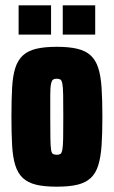

<svg xmlns="http://www.w3.org/2000/svg" viewBox="-20 -694 427 722"><path d="M194 8Q146 8 115.5 0.5Q85 -7 66 -24.5Q47 -42 37.5 -72.5Q28 -103 25.5 -148Q23 -193 23 -255Q23 -318 25.5 -363.5Q28 -409 37.5 -438.5Q47 -468 66 -485.5Q85 -503 116 -510.5Q147 -518 194 -518Q240 -518 271 -510.5Q302 -503 321 -485.5Q340 -468 349.5 -438.5Q359 -409 362 -363.5Q365 -318 365 -255Q365 -192 362 -147.5Q359 -103 349.5 -72.5Q340 -42 321 -24.5Q302 -7 271.5 0.5Q241 8 194 8ZM194 -112Q202 -112 207 -115Q212 -118 214.5 -131.5Q217 -145 217.5 -174Q218 -203 218 -255Q218 -307 217.5 -336.5Q217 -366 214.5 -379Q212 -392 207 -395Q202 -398 193 -398Q185 -398 180 -395Q175 -392 172 -379Q169 -366 169 -336.5Q169 -307 169 -255Q169 -203 169.5 -174Q170 -145 172 -131.5Q174 -118 179.5 -115Q185 -112 194 -112ZM50 -564V-674H172V-564ZM216 -564V-674H338V-564Z"/></svg>

Font: Saira ExtraCondensed Black
Style: Regular
Weight: 900
Width: 2
Designer: Hector Gatti with collaboration of the Omnibus-Type team
Foundry: Omnibus-Type
Version: Version 1.101